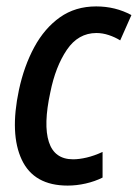

<svg xmlns="http://www.w3.org/2000/svg" viewBox="-20 -569 430 599"><path d="M191 10Q86 10 48 -70.5Q10 -151 39 -288Q55 -363 87 -422Q119 -481 167 -515Q215 -549 280 -549Q340 -549 390 -522L355 -443Q339 -453 319.5 -459.5Q300 -466 281 -466Q224 -466 188.5 -413.5Q153 -361 137 -281Q115 -180 132.5 -126Q150 -72 208 -72Q227 -72 250.5 -77.5Q274 -83 300 -95V-15Q276 -3 247.5 3.5Q219 10 191 10Z"/></svg>

Font: Noto Sans Condensed Medium
Style: Italic
Weight: 500
Width: 3
Italic angle: -12°
Designer: Monotype Design Team
Foundry: Monotype Imaging Inc.
Version: Version 2.013; ttfautohint (v1.8.4.7-5d5b)